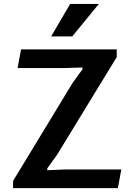

<svg xmlns="http://www.w3.org/2000/svg" viewBox="-20 -970 682 990"><path d="M405.3 -612.8V-622.1L313 -619.1H70.8L88.4 -715.3H582V-675.8L273.9 -171.4L223.6 -101.6V-92.3L314.9 -96.2H605.5L587.9 0H47.4V-37.1L354 -542ZM243.7 -782.2 341.8 -949.7H489.7L352.5 -782.2Z"/></svg>

Font: Proza Libre
Style: SemiBold
Weight: 600
Designer: Jasper de Waard
Foundry: Jasper de Waard
Version: Version 1.000; ttfautohint (v1.4.1.8-43bc) -l 8 -r 50 -G 200